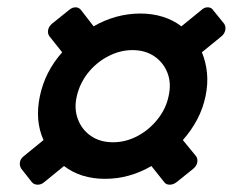

<svg xmlns="http://www.w3.org/2000/svg" viewBox="-20 -563 641 525"><path d="M67 -65 38 -102Q33 -110 34.5 -119.5Q36 -129 45 -136L99 -180Q75 -233 89 -300Q103 -367 150 -420L115 -464Q110 -471 111.5 -480.5Q113 -490 122 -498L168 -535Q177 -543 186.5 -543Q196 -543 202 -535L236 -491Q265 -508 297.5 -517Q330 -526 364 -526Q397 -526 425.5 -517Q454 -508 476 -491L530 -535Q538 -543 548 -543Q558 -543 563 -535L593 -498Q598 -490 596 -480.5Q594 -471 586 -464L532 -420Q543 -394 546 -363.5Q549 -333 542 -300Q535 -266 519 -236Q503 -206 480 -180L516 -136Q521 -129 519.5 -119.5Q518 -110 509 -102L463 -65Q454 -58 444 -58Q434 -58 429 -65L394 -109Q334 -74 267 -74Q201 -74 155 -109L101 -65Q93 -58 83 -58Q73 -58 67 -65ZM289 -174Q324 -174 356 -191Q388 -208 411 -237Q434 -266 441 -300Q449 -335 438 -363.5Q427 -392 402 -409Q377 -426 342 -426Q308 -426 275.5 -409Q243 -392 220.5 -363.5Q198 -335 190 -300Q182 -266 193 -237Q204 -208 229 -191Q254 -174 289 -174Z"/></svg>

Font: Rubik Light Medium
Style: Italic
Weight: 500
Italic angle: -12°
Version: Version 2.104